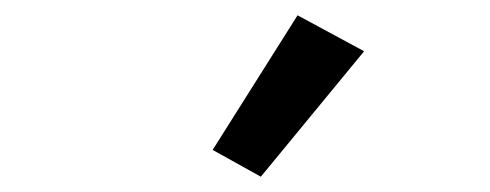

<svg xmlns="http://www.w3.org/2000/svg" viewBox="-20 -810 640 251"><path d="M321 -579 258 -614 369 -790 456 -743Z"/></svg>

Font: IBM Plex Mono Medium
Style: Italic
Weight: 500
Italic angle: -9°
Monospace: yes
Designer: Mike Abbink, Paul van der Laan, Pieter van Rosmalen
Foundry: Bold Monday
Version: Version 2.3